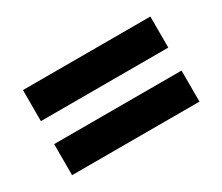

<svg xmlns="http://www.w3.org/2000/svg" viewBox="-69 -608 737 637"><g transform="rotate(-30 300.0 -290.0)"><path d="M56 -334V-453H544V-334ZM56 -127V-246H544V-127Z"/></g></svg>

Font: Nunito Sans 7pt Black
Style: Regular
Weight: 900
Designer: Vernon Adams
Foundry: Vernon Adams
Version: Version 3.101;gftools[0.9.27]